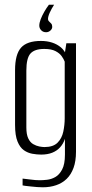

<svg xmlns="http://www.w3.org/2000/svg" viewBox="-20 -679 392 816"><path d="M210 -659Q199 -642 191.5 -625.5Q184 -609 184 -598Q184 -592 188.5 -588Q193 -584 197.5 -579Q202 -574 202 -565Q202 -556 194 -549Q186 -542 176 -542Q163 -542 155 -550.5Q147 -559 147 -570Q147 -582 153 -597.5Q159 -613 168.5 -629.5Q178 -646 188 -659ZM162 117Q151 117 137.5 116Q124 115 111 113.5Q98 112 88.5 111Q79 110 76 109V80Q88 81 109.5 84Q131 87 149 87Q162 87 180 85Q198 83 215 73.5Q232 64 244 41.5Q256 19 256 -22V-89Q249 -68 235.5 -53Q222 -38 202 -30Q182 -22 155 -22Q137 -22 117.5 -25.5Q98 -29 81.5 -40.5Q65 -52 54.5 -77.5Q44 -103 44 -148V-381Q44 -448 69.5 -476.5Q95 -505 154 -505Q180 -505 201.5 -498Q223 -491 239 -477.5Q255 -464 263 -442L254 -443L262 -495H303V-34Q303 6 292.5 34.5Q282 63 263.5 81Q245 99 219 108Q193 117 162 117ZM169 -54Q206 -54 224.5 -72.5Q243 -91 249 -119.5Q255 -148 255 -176V-417Q251 -428 242 -440.5Q233 -453 215.5 -462Q198 -471 168 -471Q127 -471 109.5 -451.5Q92 -432 92 -379V-137Q92 -108 100 -91Q108 -74 121 -66.5Q134 -59 147 -56.5Q160 -54 169 -54Z"/></svg>

Font: Alumni Sans Thin Light
Style: Regular
Weight: 300
Version: Version 1.018